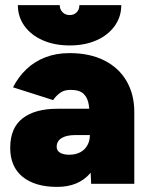

<svg xmlns="http://www.w3.org/2000/svg" viewBox="-20 -720 586 752"><path d="M337 0 332 -115V-245Q332 -280 328 -308Q324 -336 308 -352Q292 -368 256 -368Q231 -368 215 -356Q199 -344 188 -328L31 -378Q52 -419 83.5 -449Q115 -479 157.5 -495.5Q200 -512 252 -512Q332 -512 389 -483Q446 -454 476 -402Q506 -350 506 -281V0ZM204 12Q117 12 68.5 -27.5Q20 -67 20 -141Q20 -219 68.5 -256.5Q117 -294 204 -294H351V-191H275Q240 -191 221 -179Q202 -167 202 -145Q202 -130 215 -122Q228 -114 251 -114Q276 -114 294 -123.5Q312 -133 322 -150.5Q332 -168 332 -191H379Q379 -94 333 -41Q287 12 204 12ZM253 -542Q194 -542 148 -562Q102 -582 76 -618Q50 -654 50 -700H214Q214 -683 225 -672Q236 -661 253 -661Q270 -661 280.5 -672Q291 -683 291 -700H455Q455 -654 429 -618Q403 -582 357.5 -562Q312 -542 253 -542Z"/></svg>

Font: Figtree Black
Style: Regular
Weight: 900
Designer: Erik Kennedy
Foundry: Erik Kennedy
Version: Version 2.001;gftools[0.9.30]